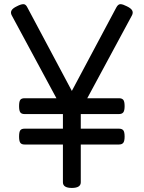

<svg xmlns="http://www.w3.org/2000/svg" viewBox="-20 -912 708 946"><path d="M334 14Q290 14 290 -14V-200H101Q86 -200 80 -208.5Q74 -217 74 -239Q74 -262 80 -270Q86 -278 101 -278H290V-350H101Q86 -350 80 -358.5Q74 -367 74 -389Q74 -412 80 -420Q86 -428 101 -428H258L38 -836Q31 -849 36.5 -860Q42 -871 63 -881Q82 -891 94.5 -891.5Q107 -892 115 -875L334 -464L553 -875Q562 -892 574 -891.5Q586 -891 605 -881Q626 -871 631.5 -860Q637 -849 630 -836L410 -428H566Q581 -428 587.5 -420Q594 -412 594 -389Q594 -367 587.5 -358.5Q581 -350 566 -350H378V-278H566Q581 -278 587.5 -270Q594 -262 594 -239Q594 -217 587.5 -208.5Q581 -200 566 -200H378V-14Q378 14 334 14Z"/></svg>

Font: Playwrite IT Moderna
Style: Regular
Weight: 400
Designer: Veronika Burian, José Scaglione
Foundry: TypeTogether
Version: Version 1.002